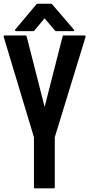

<svg xmlns="http://www.w3.org/2000/svg" viewBox="-59 -1034 560 1052"><path d="M410.2 -833Q353.5 -649.4 241.2 -282.2Q241.2 -190.4 241.2 -7.8Q241.2 -4.9 239.3 -3.9Q238.3 -2 235.4 -2Q201.2 -2 131.8 -2Q129.9 -2 127.9 -3.9Q127 -4.9 127 -7.8Q127 -98.6 127 -282.2Q71.3 -465.8 -39.1 -833Q-39.1 -834 -39.1 -835Q-39.1 -836.9 -38.1 -836.9Q-37.1 -837.9 -36.1 -838.9Q-36.1 -839.8 -34.2 -839.8Q4.9 -839.8 82 -839.8Q83 -839.8 85 -837.9Q85.9 -836.9 86.9 -835Q120.1 -706.1 185.5 -448.2Q218.8 -577.1 284.2 -835Q284.2 -836.9 285.2 -837.9Q287.1 -839.8 289.1 -839.8Q327.1 -839.8 405.3 -839.8Q405.3 -839.8 407.2 -838.9Q408.2 -837.9 409.2 -836.9Q409.2 -836.9 410.2 -835Q410.2 -834 410.2 -833ZM23.4 -866.2Q23.4 -867.2 23.4 -868.2Q23.4 -869.1 23.4 -869.1Q24.4 -871.1 24.4 -872.1Q63.5 -918.9 141.6 -1011.7Q142.6 -1011.7 143.6 -1012.7Q144.5 -1013.7 145.5 -1013.7Q170.9 -1013.7 221.7 -1013.7Q223.6 -1013.7 224.6 -1012.7Q224.6 -1011.7 225.6 -1011.7Q265.6 -964.8 345.7 -872.1Q347.7 -871.1 347.7 -869.1Q347.7 -868.2 346.7 -866.2Q345.7 -865.2 344.7 -864.3Q343.8 -863.3 341.8 -863.3Q310.5 -863.3 247.1 -863.3Q245.1 -863.3 244.1 -864.3Q243.2 -864.3 243.2 -865.2Q223.6 -887.7 185.5 -933.6Q166 -911.1 127.9 -865.2Q127 -864.3 126 -864.3Q125 -863.3 124 -863.3Q91.8 -863.3 28.3 -863.3Q27.3 -863.3 26.4 -864.3Q24.4 -865.2 23.4 -866.2Z"/></svg>

Font: Typeface
Style: Regular
Weight: 400
Version: Version 1.0